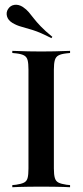

<svg xmlns="http://www.w3.org/2000/svg" viewBox="-20 -784 346 804"><path d="M142.7 -2.4Q119.4 -2.4 98 -2Q76.6 -1.6 60.1 -1.2Q43.5 -0.8 31.5 0V-8.9L47.6 -10.5Q69.4 -13.7 80.6 -19.4Q91.9 -25 95.6 -38.7Q99.2 -52.4 99.2 -78.2V-492.7Q99.2 -518.5 95.6 -532.3Q91.9 -546 80.6 -552Q69.4 -558.1 47.6 -560.5L31.5 -562.1V-571Q43.5 -571 60.1 -570.2Q76.6 -569.4 98 -569Q119.4 -568.5 142.7 -568.5H153.2H162.9Q187.1 -568.5 208.1 -569Q229 -569.4 245.6 -570.2Q262.1 -571 273.4 -571V-562.1L258.1 -560.5Q236.3 -558.1 225 -552Q213.7 -546 209.7 -532.3Q205.6 -518.5 205.6 -492.7V-78.2Q205.6 -52.4 209.7 -38.7Q213.7 -25 225 -19.4Q236.3 -13.7 258.1 -10.5L273.4 -8.9V0Q262.1 -0.8 245.6 -1.2Q229 -1.6 208.1 -2Q187.1 -2.4 162.9 -2.4H153.2ZM195.2 -624.2Q148.4 -648.4 118.5 -657.7Q88.7 -666.9 69.4 -672.2Q50 -677.4 32.3 -687.9Q13.7 -699.2 9.3 -715.7Q4.8 -732.3 13.7 -746Q23.4 -761.3 40.7 -763.7Q58.1 -766.1 75.8 -754.8Q91.1 -744.4 100.8 -732.7Q110.5 -721 121.8 -706.5Q133.1 -691.9 150.8 -673.4Q168.5 -654.8 199.2 -629.8Z"/></svg>

Font: Playfair 144pt SemiCondensed SemiBold
Style: Regular
Weight: 600
Width: 4
Designer: Claus Eggers Sørensen
Foundry: Claus Eggers Sørensen
Version: Version 2.203